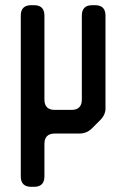

<svg xmlns="http://www.w3.org/2000/svg" viewBox="-20 -505 486 739"><path d="M100 214H111Q151 214 151 174V49Q151 9 191 9H285Q314 9 334 -11L366 -43Q388 -65 386 -93V-445Q386 -485 346 -485H335Q295 -485 295 -445V-122Q295 -82 255 -82H191Q151 -82 151 -122V-445Q151 -485 111 -485H100Q60 -485 60 -445V174Q60 214 100 214Z"/></svg>

Font: WDXL Lubrifont JP N
Style: Regular
Weight: 400
Designer: [WDXL Lubrifont] Copyright 2020-2022 (c) NightFurySL2001, Skr-ZERO; [ZCOOL QingKe HuangYou] Copyright 2018-2022 (c) The 
Version: Version 2.001;hotconv 1.1.1;makeotfexe 2.6.0